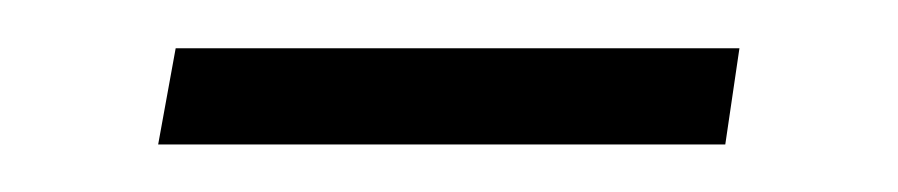

<svg xmlns="http://www.w3.org/2000/svg" viewBox="-20 -296 374 80"><path d="M282.2 -235.8H45.9L53.2 -275.9H288.1Z"/></svg>

Font: Aref Ruqaa
Style: Regular
Weight: 400
Designer: Abdoulla Aref
Version: Version 0.7